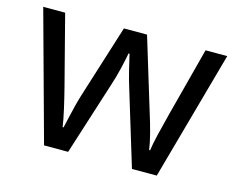

<svg xmlns="http://www.w3.org/2000/svg" viewBox="-80 -654 947 770"><g transform="rotate(15 393.0 -269.0)"><path d="M431 -303Q418 -344 408.5 -383.5Q399 -423 394 -445H390Q386 -423 377 -383.5Q368 -344 354 -302L258 -1H158L11 -537H102L176 -251Q187 -208 197 -164Q207 -120 211 -91H215Q219 -108 224.5 -133Q230 -158 237 -185.5Q244 -213 251 -235L346 -537H442L534 -235Q545 -201 555.5 -161Q566 -121 570 -92H574Q577 -117 587.5 -161Q598 -205 610 -251L685 -537H775L626 -1H523Z"/></g></svg>

Font: Noto Sans Historical
Style: Regular
Weight: 400
Designer: Monotype Design Team
Foundry: Monotype Imaging Inc.
Version: Version 2.013; ttfautohint (v1.8.4.7-5d5b)